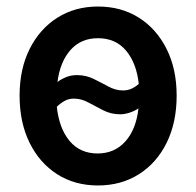

<svg xmlns="http://www.w3.org/2000/svg" viewBox="-20 -555 600 588"><path d="M280 13Q209 13 155 -21.5Q101 -56 70.5 -118Q40 -180 40 -262Q40 -344 71 -405.5Q102 -467 156 -501Q210 -535 280 -535Q351 -535 405 -501Q459 -467 490 -405.5Q521 -344 521 -262Q521 -180 490.5 -118Q460 -56 405.5 -21.5Q351 13 280 13ZM279 -85Q331 -85 364 -122Q397 -159 404 -223Q392 -215 377 -210Q362 -205 348 -205Q320 -205 296.5 -217Q273 -229 251 -241Q229 -253 206 -253Q190 -253 177 -245.5Q164 -238 154 -228Q161 -162 193 -123.5Q225 -85 279 -85ZM357 -278Q371 -278 383 -283.5Q395 -289 405 -298Q398 -362 366 -400Q334 -438 280 -438Q228 -438 196 -402Q164 -366 156 -304Q168 -313 183 -319Q198 -325 216 -325Q243 -325 266.5 -313.5Q290 -302 312 -290Q334 -278 357 -278Z"/></svg>

Font: Ubuntu Sans Mono Medium
Style: Regular
Weight: 500
Monospace: yes
Designer: Dalton Maag Ltd
Foundry: Dalton Maag Ltd
Version: Version 1.006